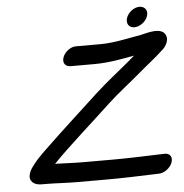

<svg xmlns="http://www.w3.org/2000/svg" viewBox="-54 -851 847 885"><g transform="rotate(-5 369.0 -409.0)"><path d="M579.2 -577C570.5 -569.7 561.2 -561.6 546.3 -548.6C499.5 -509.5 440.7 -464 391.4 -418.5C330.7 -362.1 219.4 -260.6 163.7 -206.9C140.3 -184.3 102.4 -150.8 77.3 -117.5C67 -104.7 39.8 -69.6 56.3 -43.3C70.7 -20.5 101.4 -23 121.5 -23C167.6 -23 216.2 -19 268 -19H413C478.3 -19 554.4 -21.8 618.7 -24L648.1 -25C671.4 -25.8 699 -46 708.3 -71C717.1 -95 705.7 -115.9 677.2 -113.9L648.9 -113C584 -110.8 510.5 -108 445.9 -108H300.9C258.7 -108 216.7 -111 173.3 -111.8C244.8 -186.6 363.5 -290.1 445.6 -367.8C488.8 -408.3 546.8 -452.2 595 -493.4C639.6 -531.8 671.8 -554.8 714.4 -594.7C729.4 -608.7 740.5 -632.3 736.8 -649.6C725.1 -704.4 638.8 -672.6 618 -669.1C553.7 -658.3 493.7 -643 426.8 -643H315.8C289.7 -643 263.6 -621 255.1 -598C246.1 -573.7 258.6 -554 282.9 -554H393.9C460.6 -554 522.2 -566.2 579.2 -577ZM563 -754.5C553.3 -728.3 566.7 -707 592.4 -707C616.2 -707 644.4 -725.9 653.9 -751.5C663.9 -778.7 648.4 -799 623.5 -799C598.4 -799 571.8 -778.4 563 -754.5Z"/></g></svg>

Font: Just Breathe
Style: BdObl7
Weight: 400
Foundry: Cannot Into Space Fonts
Version: Version 0.72